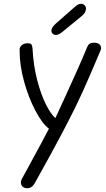

<svg xmlns="http://www.w3.org/2000/svg" viewBox="-20 -737 562 1016"><path d="M91 223Q93 214 96 209L124 158Q213 -5 239 -56Q204 -82 167.5 -151Q131 -220 107.5 -305.5Q84 -391 84 -465V-478Q84 -487 95 -497.5Q106 -508 127 -508Q142 -508 146.5 -501.5Q151 -495 152 -481Q157 -389 177 -312.5Q197 -236 223 -184.5Q249 -133 273 -112L326 -227Q405 -399 440 -485Q446 -500 454 -505.5Q462 -511 477 -511Q514 -511 515 -481Q515 -476 512 -470Q456 -337 419 -255Q382 -173 335 -83Q293 -2 243.5 88.5Q194 179 164 232Q149 259 124 259Q106 259 97.5 248.5Q89 238 91 223ZM252 -575Q252 -583 258 -592.5Q264 -602 274 -611L366 -692Q381 -706 390.5 -711.5Q400 -717 409 -717Q420 -717 427.5 -709.5Q435 -702 435 -691Q435 -670 410 -650L311 -569Q291 -552 276 -552Q266 -552 259 -558.5Q252 -565 252 -575Z"/></svg>

Font: Mali
Style: Italic
Weight: 400
Italic angle: -10°
Version: Version 1.000; ttfautohint (v1.6)